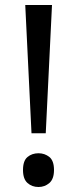

<svg xmlns="http://www.w3.org/2000/svg" viewBox="-20 -734 309 768"><path d="M163 -201H106L81 -714H188ZM72 -54Q72 -91 90 -106Q108 -121 134 -121Q159 -121 177.5 -106Q196 -91 196 -54Q196 -18 177.5 -2Q159 14 134 14Q108 14 90 -2Q72 -18 72 -54Z"/></svg>

Font: Noto Sans Old North Arabian
Style: Regular
Weight: 400
Designer: Monotype Design Team
Foundry: Monotype Imaging Inc.
Version: Version 2.001; ttfautohint (v1.8.4.7-5d5b)